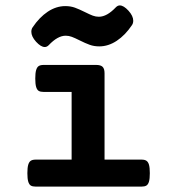

<svg xmlns="http://www.w3.org/2000/svg" viewBox="-20 -692 640 712"><path d="M367.7 -420.4V-100.1H504.9Q516.6 -100.1 522.9 -95.9Q529.3 -91.8 532.5 -81.1Q535.6 -70.3 535.6 -49.8Q535.6 -29.3 532.5 -18.6Q529.3 -7.8 522.9 -3.9Q516.6 0 504.9 0H112.3Q100.6 0 94.2 -3.9Q87.9 -7.8 84.7 -18.6Q81.5 -29.3 81.5 -49.8Q81.5 -70.3 84.7 -81.1Q87.9 -91.8 94.2 -95.9Q100.6 -100.1 112.3 -100.1H245.6V-351.1H141.6Q129.9 -351.1 123.5 -355Q117.2 -358.9 114 -369.6Q110.8 -380.4 110.8 -400.9Q110.8 -421.4 114 -432.1Q117.2 -442.9 123.5 -447Q129.9 -451.2 141.6 -451.2H336.9Q353.5 -451.2 360.6 -444.1Q367.7 -437 367.7 -420.4ZM295.4 -647Q313 -638.2 324 -634Q335 -629.9 346.7 -629.9Q376.5 -629.9 409.7 -665Q416.5 -671.9 424.3 -671.9Q438.5 -671.9 456.5 -652.3Q474.1 -632.8 474.1 -615.2Q474.1 -605.5 469.2 -598.6Q444.3 -561.5 413.1 -540.8Q381.8 -520 348.1 -520Q328.6 -520 312.5 -525.9Q296.4 -531.7 274.9 -542.5Q257.3 -551.3 246.3 -555.4Q235.4 -559.6 223.6 -559.6Q193.8 -559.6 160.6 -524.4Q153.8 -517.6 146 -517.6Q131.8 -517.6 113.8 -537.1Q96.2 -556.6 96.2 -574.2Q96.2 -584 101.1 -590.8Q126 -627.9 157.2 -648.7Q188.5 -669.4 222.2 -669.4Q241.7 -669.4 257.8 -663.6Q273.9 -657.7 295.4 -647Z"/></svg>

Font: Courier Prime
Style: Bold
Weight: 700
Designer: Alan Dague-Greene, Quote-Unquote Apps
Foundry: Quote-Unquote Apps
Version: Version 3.018